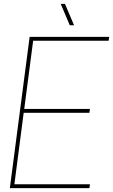

<svg xmlns="http://www.w3.org/2000/svg" viewBox="-20 -970 583 990"><path d="M132.8 -779.8H543L540 -759.8H150.9L105 -408.2H443.8L440.9 -388.2H102.1L54.2 -20H443.8L440.9 0H30.8ZM293 -950.2H314.9L361.8 -839.8H339.8Z"/></svg>

Font: Cooper Hewitt
Style: Thin Italic
Weight: 702
Designer: Village Type and Design LLC
Foundry: Cooper Hewitt Smithsonian Design Museum
Version: 1.000